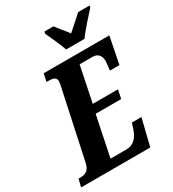

<svg xmlns="http://www.w3.org/2000/svg" viewBox="-239 -1048 1048 1166"><g transform="rotate(-30 285.0 -465.5)"><path d="M320 -771H449C482 -818 541 -880 574 -918L577 -931H497C474 -910 425 -867 395 -840C376 -867 339 -909 324 -931H261L257 -918C274 -880 307 -812 320 -771ZM-20 0H465L511 -187H444L430 -144C415 -100 386 -62 335 -62H222L280 -343H459L472 -404H295L346 -652H437C477 -652 493 -624 493 -590C493 -582 487 -536 486 -527H553L590 -714H130L118 -660H128C163 -660 186 -654 186 -626C186 -617 183 -603 180 -589L78 -113C67 -63 38 -54 3 -54H-7Z"/></g></svg>

Font: Noto Serif Condensed Extra
Style: Italic
Weight: 800
Width: 3
Italic angle: -12°
Designer: Monotype Design Team
Foundry: Monotype Imaging Inc.
Version: Version 1.901